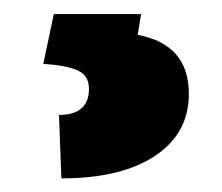

<svg xmlns="http://www.w3.org/2000/svg" viewBox="-20 -25 318 275"><path d="M182.1 -4.9 177.2 24.9Q250.5 38.6 250.5 109.4Q250.5 166 202.1 198.2Q153.8 230.5 67.9 230.5L64.5 139.6Q107.4 139.6 107.4 102.1Q107.4 83.5 92 76.2Q76.7 68.8 42 66.4L57.1 -4.9Z"/></svg>

Font: Vazir Black FD-UI
Style: Black-FD-UI
Weight: 900
Designer: Saber Rastikerdar
Foundry: Saber Rastikerdar
Version: Version 30.0.0